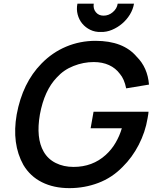

<svg xmlns="http://www.w3.org/2000/svg" viewBox="-20 -982 820 1018"><path d="M390.5 -962.5H477Q473 -936 488 -917.5Q503 -899 529 -899Q556.5 -899 578 -917.5Q600.5 -936.5 604 -962.5H690.5Q685.5 -932.5 668.8 -905Q652 -877.5 627.5 -856.8Q603 -836 573.8 -823.8Q544.5 -811.5 514.5 -812.5Q484 -811.5 458.8 -823.8Q433.5 -836 416.2 -856.8Q399 -877.5 391.8 -905Q384.5 -932.5 390.5 -962.5ZM762.5 -355Q756.5 -318 744.5 -282.5Q732.5 -247 715.5 -214Q698.5 -181 677 -151.5Q655.5 -122 630 -97Q574 -39.5 501 -12Q428 15.5 348 15.5Q265 15.5 202.5 -15.8Q140 -47 104 -107.5Q41.5 -219.5 68.5 -375Q99.5 -543 200 -645Q257.5 -704 331 -734.8Q404.5 -765.5 486.5 -765.5Q634 -765.5 705 -681Q762.5 -624 770 -533.5L649 -513.5Q639 -563.5 615.5 -590.5Q593 -621 557.8 -637Q522.5 -653 477 -653Q422 -653 369.5 -632Q318 -612 281 -571Q215 -502.5 191.5 -375Q170 -250 211.5 -178Q234 -138.5 275.5 -117.8Q317 -97 370 -97Q470.5 -97 540.5 -160.5Q572 -189 593.2 -225.8Q614.5 -262.5 626 -302H460.5L476 -389.5H767.5Q767.5 -381.5 762.5 -355Z"/></svg>

Font: Russisch Sans SemiBold
Style: Italic
Weight: 600
Width: 4
Italic angle: -10°
Designer: Michael Sharanda (font) & Cristiano Sobral (main changes)
Foundry: Michael Sharanda
Version: Version 2.00;September 8, 2020;FontCreator 13.0.0.2681 64-bi